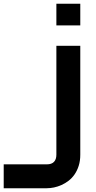

<svg xmlns="http://www.w3.org/2000/svg" viewBox="-238 -771 509 1020"><path d="M188.5 -636.2H61.5V-751H188.5ZM188.5 50.8Q188.5 83.5 180.2 109.6Q171.9 135.7 158.2 155.5Q144.5 175.3 126.5 189.2Q108.4 203.1 88.6 211.9Q68.8 220.7 48.8 224.9Q28.8 229 10.7 229H-218.3V102.1H10.7Q36.1 102.1 48.8 88.9Q61.5 75.7 61.5 50.8V-527.8H188.5Z"/></svg>

Font: Audiowide
Style: Regular
Weight: 400
Version: Version 1.003